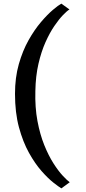

<svg xmlns="http://www.w3.org/2000/svg" viewBox="-20 -850 473 1056"><path d="M62.5 -334Q62.5 -423.5 83.5 -497.2Q104.5 -571 137 -628.8Q169.5 -686.5 205 -728.2Q240.5 -770 271 -795.8Q301.5 -821.5 317.5 -830L362 -798Q348.5 -790 326.5 -767.2Q304.5 -744.5 279 -707.2Q253.5 -670 230.2 -618Q207 -566 191.5 -499Q176 -432 174.5 -350Q172 -259 186 -184.5Q200 -110 223.5 -52Q247 6 273.8 48Q300.5 90 324.8 116Q349 142 363.5 152.5L317.5 186Q304 178 274.2 154.8Q244.5 131.5 208.5 90.8Q172.5 50 139.2 -9.8Q106 -69.5 84.2 -150Q62.5 -230.5 62.5 -334Z"/></svg>

Font: Merriweather 24pt SemiBold
Style: Regular
Weight: 600
Designer: Eben Sorkin
Foundry: Eben Sorkin
Version: Version 2.100